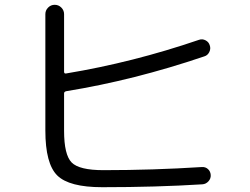

<svg xmlns="http://www.w3.org/2000/svg" viewBox="-20 -767 1040 800"><path d="M406 13Q268 13 218.5 -36Q169 -85 169 -223V-708Q169 -724 180.5 -735.5Q192 -747 208 -747Q224 -747 235.5 -735.5Q247 -724 247 -708V-468Q247 -459 256 -461Q534 -507 809 -601Q823 -606 836.5 -599Q850 -592 854 -578Q859 -564 852 -550Q845 -536 831 -532Q539 -433 256 -387Q247 -385 247 -378V-222Q247 -122 278.5 -90Q310 -58 411 -58Q617 -58 821 -71Q836 -72 846.5 -62.5Q857 -53 858 -38Q859 -23 848.5 -11.5Q838 0 823 1Q632 13 406 13Z"/></svg>

Font: Rounded Mplus 1c
Style: Regular
Weight: 400
Version: Version 1.059.20150529